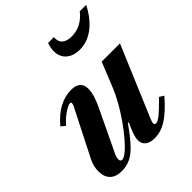

<svg xmlns="http://www.w3.org/2000/svg" viewBox="-224 -966 1119 1119"><g transform="rotate(-45 335.5 -406.0)"><path d="M404 10Q366.5 10 346.2 -6.2Q326 -22.5 326 -52Q326 -71 335 -97Q344 -123 362.5 -163L356.5 -164.5Q309 -97 273.5 -59Q238 -21 205 -5.5Q172 10 132.5 10Q85.5 10 60.2 -14.8Q35 -39.5 35 -86Q35 -128.5 55.5 -168L201.5 -456Q207.5 -468 207.5 -476.5Q207.5 -484 199 -484Q187.5 -484 167.5 -472.5Q147.5 -461 126.2 -443.2Q105 -425.5 90 -406.5L63.5 -428Q153 -534.5 259 -534.5Q334.5 -534.5 334.5 -466.5Q334.5 -442.5 325.5 -412.8Q316.5 -383 300 -348.5L179.5 -96.5Q166.5 -69 166.5 -54.5Q166.5 -35.5 181 -35.5Q196 -35.5 221.5 -56.5Q247 -77.5 277.2 -113Q307.5 -148.5 338.2 -192.2Q369 -236 395.2 -282Q421.5 -328 438 -369L501 -524.5H651.5L469 -92.5Q459 -71 459 -58Q459 -46 471 -46Q485.5 -46 512.8 -68Q540 -90 591.5 -143L619 -126Q556 -53.5 506.2 -21.8Q456.5 10 404 10ZM461 -663.5Q408.5 -663.5 377.2 -690.8Q346 -718 346 -765.5Q346 -789 357 -822.5H405Q401.5 -787 422 -769.2Q442.5 -751.5 482 -751.5Q561.5 -751.5 618.5 -822.5H671Q631.5 -745.5 577.5 -704.5Q523.5 -663.5 461 -663.5Z"/></g></svg>

Font: Libre Caslon Text Bold
Style: Italic
Weight: 700
Italic angle: -22.583°
Designer: Pablo Impallari, Rodrigo Fuenzalida, Katja Schimmel
Foundry: Pablo Impallari, Rodrigo Fuenzalida
Version: Version 2.000